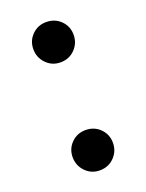

<svg xmlns="http://www.w3.org/2000/svg" viewBox="-105 -556 475 623"><g transform="rotate(-20 132.5 -244.0)"><path d="M63 -58Q63 -87 83 -107Q103 -127 132 -127Q162 -127 182 -107Q202 -87 202 -58Q202 -29 182 -8.5Q162 12 132 12Q103 12 83 -8.5Q63 -29 63 -58ZM63 -431Q63 -460 83 -480Q103 -500 132 -500Q162 -500 182 -480Q202 -460 202 -431Q202 -402 182 -381.5Q162 -361 132 -361Q103 -361 83 -381.5Q63 -402 63 -431Z"/></g></svg>

Font: Feura Sans
Style: Regular
Weight: 400
Designer: Carrois Corporate & Edenspiekermann
Foundry: Carrois Corporate GbR & Edenspiekermann AG
Version: Version 1.001